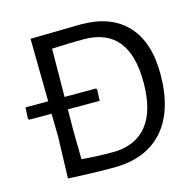

<svg xmlns="http://www.w3.org/2000/svg" viewBox="-97 -745 863 851"><g transform="rotate(-15 334.0 -319.5)"><path d="M346 -645Q483 -645 556.5 -567Q630 -489 630 -343Q630 -174 550.5 -84Q471 6 323 6Q225 6 115 0H114L120 -193L118 -296H15L11 -303L14 -353H118L114 -641H115ZM338 -353 341 -346 339 -296H193L192 -200L194 -67Q266 -61 336 -61Q439 -61 493.5 -127.5Q548 -194 548 -326Q548 -578 341 -578Q277 -578 195 -574L193 -353Z"/></g></svg>

Font: Alegreya Sans SC
Style: Regular
Weight: 400
Designer: Juan Pablo del Peral
Foundry: Huerta Tipografica
Version: Version 2.007